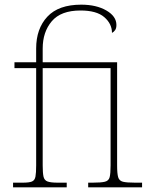

<svg xmlns="http://www.w3.org/2000/svg" viewBox="-20 -803 636 823"><path d="M36 0V-20H78Q105 -20 117 -25Q129 -30 132 -46Q135 -62 135 -94V-511H42V-536H135V-595Q135 -680 183 -731.5Q231 -783 328 -783Q393 -783 436 -758Q479 -733 479 -696Q479 -682 473.5 -674Q468 -666 460 -662Q460 -701 427 -729.5Q394 -758 325 -758Q241 -758 202 -712Q163 -666 163 -595V-536H482V-94Q482 -59 486.5 -43.5Q491 -28 507 -24Q523 -20 559 -20H589V0H358V-20H377Q413 -20 429.5 -24Q446 -28 450 -43.5Q454 -59 454 -94V-511H163V-94Q163 -62 166.5 -46Q170 -30 184 -25Q198 -20 227 -20H266V0Z"/></svg>

Font: Noto Serif Thin
Style: Regular
Weight: 100
Designer: Monotype Design Team
Foundry: Monotype Imaging Inc.
Version: Version 2.015